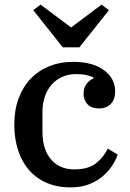

<svg xmlns="http://www.w3.org/2000/svg" viewBox="-20 -800 564 832"><path d="M286 12Q227 12 181.5 -8Q136 -28 105 -64Q74 -100 58 -150Q42 -200 42 -260Q42 -324 61 -374.5Q80 -425 114 -460Q148 -495 194.5 -513.5Q241 -532 296 -532Q382 -532 430.5 -496Q479 -460 479 -404Q479 -369 460 -349.5Q441 -330 409 -330Q376 -330 359 -348.5Q342 -367 342 -395Q342 -418 354 -435Q366 -452 385 -460V-465Q373 -470 355 -474.5Q337 -479 310 -479Q277 -479 250 -467Q223 -455 204 -433.5Q185 -412 174.5 -382Q164 -352 164 -315V-228Q164 -153 201 -109.5Q238 -66 302 -66Q362 -66 395.5 -92Q429 -118 447 -156L490 -130Q481 -104 464 -79Q447 -54 422 -33.5Q397 -13 363 -0.5Q329 12 286 12ZM124 -756 156 -780 288 -681 420 -780 452 -756 324 -595H252Z"/></svg>

Font: IBM Plex Serif Medm
Style: Regular
Weight: 500
Designer: Mike Abbink, Paul van der Laan, Pieter van Rosmalen
Foundry: Bold Monday
Version: Version 3.001